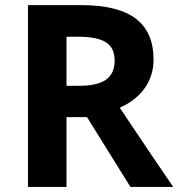

<svg xmlns="http://www.w3.org/2000/svg" viewBox="-20 -734 700 754"><path d="M241.2 -397H290Q361.8 -397 396 -420.9Q430.2 -444.8 430.2 -496.1Q430.2 -546.9 395.3 -568.4Q360.4 -589.8 287.1 -589.8H241.2ZM241.2 -273.9V0H89.8V-713.9H297.9Q443.4 -713.9 513.2 -660.9Q583 -607.9 583 -500Q583 -437 548.3 -387.9Q513.7 -338.9 450.2 -311Q611.3 -70.3 660.2 0H492.2L321.8 -273.9Z"/></svg>

Font: Samim FD
Style: Bold-FD
Weight: 700
Foundry: DejaVu fonts team - Redesigned by Saber Rastikerdar
Version: Version 4.0.1